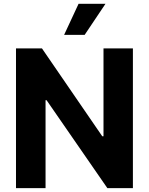

<svg xmlns="http://www.w3.org/2000/svg" viewBox="-20 -979 775 999"><path d="M671.5 -727.3V0H538.7L222.3 -457.7H217V0H63.2V-727.3H198.2L512.1 -269.9H518.5V-727.3ZM313.6 -797.6 388.8 -959.2H528.8L420.5 -797.6Z"/></svg>

Font: Inter Zeller
Style: Bold
Weight: 700
Designer: Rasmus Andersson; Joe Bland
Foundry: zeller
Version: Version 3.015;git-dec3a8cb1